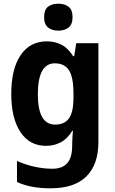

<svg xmlns="http://www.w3.org/2000/svg" viewBox="-20 -780 625 1040"><path d="M234 -556Q278 -556 313.5 -537.5Q349 -519 376 -476H382L393 -546H513V-11Q513 111 448 175.5Q383 240 254 240Q204 240 159.5 232.5Q115 225 72 206V92Q120 113 169 123.5Q218 134 264 134Q317 134 344 104Q371 74 371 9V-1Q371 -19 372.5 -38Q374 -57 375 -72H372Q344 -27 308 -8.5Q272 10 229 10Q140 10 90.5 -65Q41 -140 41 -271Q41 -406 91.5 -481Q142 -556 234 -556ZM277 -437Q185 -437 185 -269Q185 -105 279 -105Q328 -105 353 -138Q378 -171 378 -253V-273Q378 -362 353.5 -399.5Q329 -437 277 -437ZM296 -760Q330 -760 351.5 -743.5Q373 -727 373 -687Q373 -648 351.5 -631Q330 -614 296 -614Q262 -614 240.5 -631Q219 -648 219 -687Q219 -727 240 -743.5Q261 -760 296 -760Z"/></svg>

Font: Noto Sans Gujarati SemiCondensed
Style: Bold
Weight: 700
Width: 4
Designer: Jelle Bosma - Monotype Design Team, Universal Thirst
Foundry: Monotype Imaging Inc.
Version: Version 2.106; ttfautohint (v1.8.4.7-5d5b)